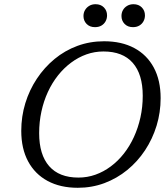

<svg xmlns="http://www.w3.org/2000/svg" viewBox="-20 -882 793 912"><path d="M166 -249.5Q166 -147 213.5 -92.8Q261 -38.5 352.5 -38.5Q394.5 -38.5 433.2 -52.2Q472 -66 506.2 -91.5Q540.5 -117 568.2 -152.2Q596 -187.5 616 -231Q636 -274.5 647 -324Q658 -373.5 658 -427Q658 -529.5 610.5 -583.5Q563 -637.5 471.5 -637.5Q429.5 -637.5 390.8 -623.8Q352 -610 317.8 -584.5Q283.5 -559 255.5 -523.8Q227.5 -488.5 207.5 -445.2Q187.5 -402 176.8 -352.5Q166 -303 166 -249.5ZM743 -416Q743 -348 723.8 -285Q704.5 -222 669 -168.2Q633.5 -114.5 584.5 -74.5Q535.5 -34.5 476 -12.2Q416.5 10 349.5 10Q266.5 10 206.2 -22.5Q146 -55 113.5 -115.5Q81 -176 81 -260.5Q81 -328.5 100.2 -391.5Q119.5 -454.5 155 -508Q190.5 -561.5 239.2 -601.8Q288 -642 347.5 -664Q407 -686 474.5 -686Q557.5 -686 617.8 -653.8Q678 -621.5 710.5 -561Q743 -500.5 743 -416ZM431 -753Q406.5 -753 391.5 -768.2Q376.5 -783.5 376.5 -806Q376.5 -821.5 383.8 -834Q391 -846.5 403.8 -854.2Q416.5 -862 434 -862Q458.5 -862 473.5 -846.8Q488.5 -831.5 488.5 -809Q488.5 -793.5 481.5 -780.8Q474.5 -768 461.8 -760.5Q449 -753 431 -753ZM611.5 -753Q587 -753 572 -768.2Q557 -783.5 557 -806Q557 -821.5 564 -834Q571 -846.5 584 -854.2Q597 -862 614 -862Q638.5 -862 653.5 -846.8Q668.5 -831.5 668.5 -809Q668.5 -793.5 661.5 -780.8Q654.5 -768 641.8 -760.5Q629 -753 611.5 -753Z"/></svg>

Font: Newsreader 16pt 16pt
Style: Italic
Weight: 400
Italic angle: -17°
Version: Version 1.003